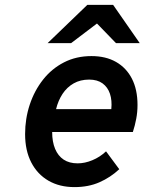

<svg xmlns="http://www.w3.org/2000/svg" viewBox="-20 -752 590 784"><path d="M284 12Q223 12 177.8 -14.2Q132.5 -40.5 107.5 -89Q82.5 -137.5 82.5 -204.5Q82.5 -267.5 101.5 -324.8Q120.5 -382 155.8 -426.8Q191 -471.5 241 -497.2Q291 -523 353.5 -523Q412 -523 454 -499Q496 -475 518.8 -430.5Q541.5 -386 541.5 -323.5Q541.5 -294 536.2 -266.5Q531 -239 522.5 -213H193Q193 -173 205 -144.2Q217 -115.5 240 -100.2Q263 -85 297 -85Q326.5 -85 357.2 -97.8Q388 -110.5 413 -134L467 -61Q431 -27.5 386.2 -7.8Q341.5 12 284 12ZM209 -306.5H434.5Q438 -342 429 -369Q420 -396 398.8 -411.5Q377.5 -427 344 -427Q308 -427 280.8 -411.5Q253.5 -396 235.5 -368.8Q217.5 -341.5 209 -306.5ZM174.5 -576 336.5 -732H442L550.5 -576H453.5L376 -656L270.5 -576Z"/></svg>

Font: Overpass SemiBold
Style: Italic
Weight: 600
Italic angle: -10°
Designer: Delve Withrington, Dave Bailey, Thomas Jockin
Foundry: Delve Fonts LLC
Version: Version 4.000